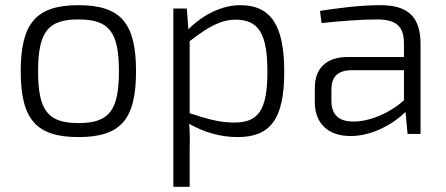

<svg xmlns="http://www.w3.org/2000/svg" viewBox="-20 -517 1723 741"><path d="M283 -497C120 -497 60 -428 60 -242C60 -56 120 12 283 12C446 12 505 -56 505 -242C505 -428 446 -497 283 -497ZM283 -442C400 -442 439 -395 439 -242C439 -89 400 -42 283 -42C166 -42 127 -89 127 -242C127 -395 166 -442 283 -442Z M701 -484H649V204H712V57C713 22 713 -5 710 -39C771 -5 833 12 897 12C1022 12 1077 -55 1077 -240C1077 -414 1029 -497 907 -497C839 -497 766 -463 707 -404ZM712 -358C784 -414 833 -441 889 -441C977 -441 1012 -389 1012 -241C1012 -89 976 -44 883 -44C827 -44 780 -58 712 -80Z M1221 -428C1295 -436 1378 -442 1436 -442C1516 -442 1539 -409 1539 -348V-297H1322C1241 -297 1195 -254 1195 -179V-123C1195 -38 1249 8 1333 8C1423 8 1505 -45 1545 -85L1553 0H1603V-348C1603 -459 1547 -497 1448 -497C1366 -497 1281 -485 1215 -475ZM1259 -171C1259 -218 1281 -244 1332 -246H1539V-130C1482 -78 1401 -47 1344 -48C1287 -48 1259 -74 1259 -129Z"/></svg>

Font: SnT
Style: Regular
Weight: 300
Designer: Natanael Gama
Version: Version 1.001;PS 001.001;hotconv 1.0.70;makeotf.lib2.5.58329